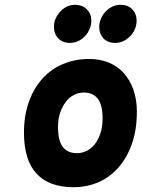

<svg xmlns="http://www.w3.org/2000/svg" viewBox="-20 -769 591 801"><path d="M272 -590Q241 -590 223 -609Q205 -628 205 -656Q205 -676 212.5 -692.5Q220 -709 232.5 -722Q245 -735 260.5 -742Q276 -749 292 -749Q324 -749 342.5 -730Q361 -711 361 -683Q361 -664 353.5 -647Q346 -630 333.5 -617Q321 -604 305 -597Q289 -590 272 -590ZM461 -590Q429 -590 411.5 -609Q394 -628 394 -656Q394 -675 401.5 -692Q409 -709 421 -721.5Q433 -734 449 -741.5Q465 -749 482 -749Q514 -749 532 -730Q550 -711 550 -683Q550 -664 542.5 -647Q535 -630 522 -617Q509 -604 493.5 -597Q478 -590 461 -590ZM287 12Q185 12 132.5 -44.5Q80 -101 80 -216Q80 -287 100.5 -344Q121 -401 157 -441Q193 -481 243 -502Q293 -523 352 -523Q397 -523 433.5 -508Q470 -493 496 -464.5Q522 -436 536.5 -395Q551 -354 551 -303Q551 -228 530.5 -169.5Q510 -111 474.5 -70.5Q439 -30 391 -9Q343 12 287 12ZM301 -130Q322 -130 341.5 -139.5Q361 -149 375.5 -167.5Q390 -186 399 -213Q408 -240 408 -275Q408 -331 388 -357Q368 -383 329 -383Q308 -383 288.5 -373Q269 -363 254.5 -344Q240 -325 231 -299Q222 -273 222 -240Q222 -182 242 -156Q262 -130 301 -130Z"/></svg>

Font: Overpass Heavy
Style: Italic
Weight: 900
Italic angle: -10°
Designer: Delve Withrington, Dave Bailey
Foundry: Delve Fonts
Version: Version 3.000;DELV;Overpass